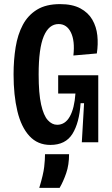

<svg xmlns="http://www.w3.org/2000/svg" viewBox="-20 -692 546 934"><path d="M225 13Q163 13 123 -30.5Q83 -74 64.5 -151.5Q46 -229 46 -330Q46 -400 56 -462Q66 -524 91 -571Q116 -618 160 -645Q204 -672 272 -672Q332 -672 370.5 -651.5Q409 -631 429 -596.5Q449 -562 453.5 -519.5Q458 -477 451 -432L337 -422Q345 -493 325 -534Q305 -575 265 -575Q218 -575 193 -516Q168 -457 168 -330Q168 -237 180 -183.5Q192 -130 212.5 -107.5Q233 -85 258 -85Q297 -85 319.5 -125Q342 -165 347 -237H263V-326H458V-228V0H378L389 -190H372Q366 -95 332.5 -41Q299 13 225 13ZM171 222Q191 156 195 120Q199 84 199 58H316Q316 110 302 150.5Q288 191 270 222Z"/></svg>

Font: Bricolage Grotesque 10pt Condensed SemiBold
Style: Regular
Weight: 600
Width: 3
Designer: Mathieu Triay
Foundry: Atelier Triay
Version: Version 1.000; ttfautohint (v1.8.4.7-5d5b);gftools[0.9.32]